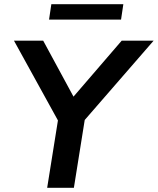

<svg xmlns="http://www.w3.org/2000/svg" viewBox="-20 -900 756 920"><path d="M206 0 264 -363 278 -286 47 -705H187L343 -417H315L563 -705H716L352 -286L392 -363L334 0ZM215 -806 226 -880H571L560 -806Z"/></svg>

Font: Nunito Sans 12pt
Style: Bold Italic
Weight: 700
Italic angle: -9°
Designer: Vernon Adams
Foundry: Vernon Adams
Version: Version 3.101;gftools[0.9.27]